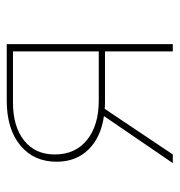

<svg xmlns="http://www.w3.org/2000/svg" viewBox="-2 -518 520 555"><g transform="rotate(-90 257.5 -240.0)"><path d="M64 0 200 -199Q138 -208 103 -244Q68 -280 68 -336Q68 -402 115.5 -441Q163 -480 245 -480H408V0H387V-196H240Q227 -196 221 -197L89 0ZM245 -214H387V-462H239Q170 -462 129.5 -430Q89 -398 89 -341Q89 -282 131 -248Q173 -214 245 -214Z"/></g></svg>

Font: Cantarell Thin
Style: Regular
Weight: 100
Designer: Dave Crossland, Nikolaus Waxweiler, Florian Fecher, Jacques Le Bailly, Eben Sorkin, Alexei Vanyashin, Alexios Zavras, Em
Version: Version 0.303